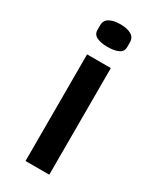

<svg xmlns="http://www.w3.org/2000/svg" viewBox="-193 -809 713 868"><g transform="rotate(30 163.5 -375.0)"><path d="M225.6 0H101.6V-556.6H225.6ZM164.1 -750Q200.2 -750 221.2 -738Q242.2 -726.1 242.2 -700.2V-675.8Q242.2 -652.3 221.2 -642.1Q200.2 -631.8 164.1 -631.8Q129.4 -631.8 108.2 -642.1Q86.9 -652.3 86.9 -675.8V-700.2Q86.9 -726.1 108.2 -738Q129.4 -750 164.1 -750Z"/></g></svg>

Font: Revalia
Style: Regular
Weight: 400
Designer: Johan Kallas, Mihkel Virkus
Foundry: Johan Kallas, Mihkel Virkus
Version: Version 1.001